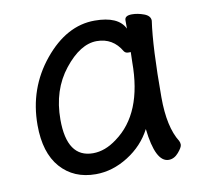

<svg xmlns="http://www.w3.org/2000/svg" viewBox="-64 -561 702 654"><g transform="rotate(-10 287.5 -234.0)"><path d="M220 -48Q262 -48 303 -79Q405 -153 405 -330L406 -365H397Q388 -365 383 -372Q354 -422 298 -422Q241 -422 185.5 -352Q130 -282 130 -180Q130 -48 220 -48ZM217 24Q141 24 95.5 -27.5Q50 -79 50 -175Q50 -302 128 -397Q206 -492 303 -492Q385 -492 407 -446V-475Q407 -491 432 -491Q452 -491 473.5 -483Q495 -475 495 -458Q482 -368 482 -195Q482 -92 516 -38Q519 -32 519 -25Q519 -16 504 1.5Q489 19 470 19Q424 19 411 -98Q383 -44 329 -10Q275 24 217 24Z"/></g></svg>

Font: linja waso lili
Style: Bold
Weight: 400
Designer: Fontworks Inc.
Version: Version 1.000;August 6, 2022;FontCreator 14.0.0.2814 64-bit